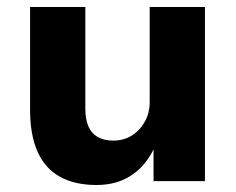

<svg xmlns="http://www.w3.org/2000/svg" viewBox="-20 -518 674 549"><path d="M256 11Q194 11 151.5 -12.5Q109 -36 87.5 -84Q66 -132 66 -204V-498H224V-206Q224 -178 232.5 -157.5Q241 -137 259 -126.5Q277 -116 304 -116Q334 -116 357 -130.5Q380 -145 394 -170Q408 -195 408 -226V-498H566V0H419V-99H423Q399 -46 357 -17.5Q315 11 256 11Z"/></svg>

Font: Nunito Sans 9pt ExtraBold
Style: Regular
Weight: 800
Version: Version 3.101;gftools[0.9.27]